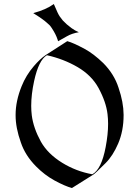

<svg xmlns="http://www.w3.org/2000/svg" viewBox="-20 -947 701 967"><path d="M216.3 -668.9Q174.8 -644.5 151.9 -539.1Q137.2 -471.2 137.2 -414.1Q137.2 -388.7 140.1 -365.7Q148.4 -301.8 186 -233.4Q220.7 -171.9 293.5 -127Q363.3 -84 444.8 -69.3L445.8 -69.8Q491.2 -95.2 512.2 -206.5Q524.4 -270.5 524.4 -323.2Q524.4 -348.6 521.5 -372.6Q514.2 -434.1 475.6 -504.9Q440.9 -567.9 371.1 -608.9Q300.8 -649.9 216.3 -668.9ZM342.3 0Q307.6 -9.3 254.4 -38.1Q204.6 -65.4 161.6 -108.9Q106.9 -164.1 85 -229.5Q58.6 -303.2 58.6 -366.2Q58.6 -367.7 58.6 -368.7Q58.6 -438 88.9 -512.7Q110.8 -567.9 150.4 -613.8Q181.6 -650.4 210.4 -669.9L318.8 -739.7Q349.6 -731.4 407.2 -700.2Q450.7 -676.8 500 -629.4Q555.2 -573.7 577.1 -504.9Q602.1 -432.1 602.5 -369.6Q602.5 -369.6 602.5 -366.7Q602.5 -288.1 575.2 -224.1Q548.8 -162.6 512.2 -126Q461.4 -75.2 451.2 -68.4ZM377 -784.7Q341.8 -778.8 315.9 -763.7L272.5 -739.3L270 -747.6Q261.7 -773.9 240.7 -805.7Q233.4 -816.9 228 -821.8Q204.6 -843.8 180.2 -859.9L147.5 -880.9Q213.4 -898.9 251 -926.8L253.4 -921.4Q272 -876.5 280.8 -864.3Q292 -848.6 296.4 -843.8Q314.5 -824.2 339.8 -805.7Q357.9 -792.5 377 -784.7Z"/></svg>

Font: MedievalSharp
Style: Regular
Weight: 500
Version: Version 1.0